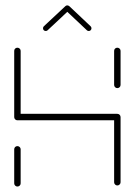

<svg xmlns="http://www.w3.org/2000/svg" viewBox="-20 -696 502 716"><path d="M44.8 -0.4Q40 -0.4 36.5 -3.9Q33 -7.4 33 -12.2V-139.3Q33 -144.4 36.5 -147.8Q40 -151.1 44.8 -151.1Q50 -151.1 53.5 -147.6Q57 -144.1 57 -139.3V-12.2Q57 -7.4 53.5 -3.9Q50 -0.4 44.8 -0.4ZM44.8 -518.1Q50 -518.1 53.5 -514.6Q57 -511.1 57 -506.3V-259.3Q57 -254.4 53.5 -250.9Q50 -247.4 44.8 -247.4Q40 -247.4 36.5 -250.9Q33 -254.4 33 -259.3V-506.3Q33 -511.5 36.5 -514.8Q40 -518.1 44.8 -518.1ZM417.4 -247.4H44.8V-271.5H417.4ZM417.4 -271.5Q422.6 -271.5 426.1 -268Q429.6 -264.4 429.6 -259.3V-16.3Q429.6 -11.5 426.1 -8Q422.6 -4.4 417.4 -4.4Q412.6 -4.4 409.1 -8Q405.6 -11.5 405.6 -16.3V-259.3Q405.6 -264.4 409.1 -268Q412.6 -271.5 417.4 -271.5ZM417.4 -367.4Q412.6 -367.4 409.1 -370.9Q405.6 -374.4 405.6 -379.3V-506.3Q405.6 -511.5 409.1 -514.8Q412.6 -518.1 417.4 -518.1Q422.6 -518.1 426.1 -514.6Q429.6 -511.1 429.6 -506.3V-379.3Q429.6 -374.4 426.1 -370.9Q422.6 -367.4 417.4 -367.4ZM231.1 -675.9Q235.2 -675.9 238.1 -673Q241.1 -670 241.1 -665.9Q241.1 -661.5 238.1 -658.5L157.4 -583Q154.8 -580.4 150.4 -580.4Q146.3 -580.4 143.3 -583.3Q140.4 -586.3 140.4 -590.4Q140.4 -594.8 143.3 -597.8L224.1 -673.3Q226.7 -675.9 231.1 -675.9ZM238.5 -673 318.1 -597.8Q321.1 -594.8 321.1 -590.4Q321.1 -586.3 318.1 -583.3Q315.2 -580.4 311.1 -580.4Q306.7 -580.4 304.1 -583L224.4 -658.1Z"/></svg>

Font: 26F Galaxy Sans Thin
Style: Regular
Weight: 100
Designer: C₂₉H₂₅N₃O₅
Version: Version 1.100